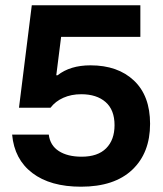

<svg xmlns="http://www.w3.org/2000/svg" viewBox="-20 -695 615 725"><path d="M285.8 10Q170 10 102.1 -41.7Q34.2 -93.3 25.8 -186.7H164.2Q169.2 -145.8 202.1 -124.6Q235 -103.3 288.3 -103.3Q349.2 -103.3 380.8 -135Q412.5 -166.7 412.5 -222.5Q412.5 -280 378.8 -309.6Q345 -339.2 286.7 -339.2Q249.2 -339.2 219.2 -325.8Q189.2 -312.5 170.8 -288.3H51.7L100 -675H510V-555.8H210.8L192.5 -410.8H197.5Q245 -448.3 321.7 -448.3Q425 -448.3 485.8 -390.8Q546.7 -333.3 546.7 -227.5Q546.7 -117.5 479.2 -53.8Q411.7 10 285.8 10Z"/></svg>

Font: Funnel Display Light
Style: Bold
Weight: 700
Version: Version 1.000